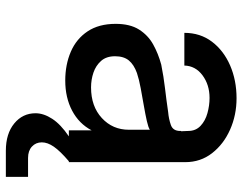

<svg xmlns="http://www.w3.org/2000/svg" viewBox="-104 -494 809 640"><g transform="rotate(90 300.0 -174.5)"><path d="M249 12Q196 12 153 -6.5Q110 -25 85 -62.5Q60 -100 60 -156Q60 -204 79 -234Q98 -264 128.5 -281Q159 -298 196 -308Q236 -316 274.5 -320.5Q313 -325 354 -331Q377 -333 397 -340Q417 -347 417 -371V-374H418L417 -398Q417 -423 400 -439Q383 -455 357.5 -462Q332 -469 307 -469Q263 -469 231.5 -445.5Q200 -422 199 -385H90Q90 -438 119.5 -477Q149 -516 198.5 -537.5Q248 -559 308 -559Q364 -559 412.5 -537.5Q461 -516 491 -477.5Q521 -439 521 -388V0H518Q484 29 469.5 50Q455 71 455 90Q455 110 469 123Q483 136 507 136H570V210H483Q426 210 392 182Q358 154 358 111Q358 84 376.5 55.5Q395 27 435 0H415V-76Q393 -34 349.5 -11Q306 12 249 12ZM272 -74Q335 -74 374 -110Q413 -146 413 -200V-270Q406 -265 384 -260Q362 -255 333 -250Q304 -245 274.5 -239.5Q245 -234 224 -227Q196 -217 182 -200Q168 -183 168 -154Q168 -125 183.5 -107.5Q199 -90 222.5 -82Q246 -74 272 -74Z"/></g></svg>

Font: Tiny SemiBold
Style: Regular
Weight: 600
Designer: Philipp Nurullin, Konstantin Bulenkov
Foundry: JetBrains
Version: Version 2.251; ttfautohint (v1.8.4.7-5d5b)